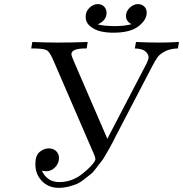

<svg xmlns="http://www.w3.org/2000/svg" viewBox="-20 -886 885 928"><path d="M130.9 -651.9 136.2 -683.1Q208 -680.2 255.9 -680.2Q330.1 -680.2 403.8 -683.1L398.9 -651.9H394Q325.2 -651.9 325.2 -624Q325.2 -617.2 335 -594.2L499 -214.8Q504.9 -228 519 -253.9L689 -580.1Q697.8 -600.1 698.2 -606.9Q698.2 -624 683.1 -637.5Q668 -650.9 631.8 -651.9L637.2 -683.1Q696.3 -680.2 752.9 -680.2Q791 -680.2 845.2 -683.1L839.8 -651.9Q802.7 -650.9 777.8 -637.9Q752.9 -625 741.9 -610.1Q731 -595.2 714.8 -564L538.1 -225.1Q538.1 -224.1 525.6 -200Q513.2 -175.8 509 -169.4Q504.9 -163.1 491 -138.4Q477.1 -113.8 469 -104.5Q460.9 -95.2 445.1 -73.5Q429.2 -51.8 416.5 -42.5Q403.8 -33.2 385 -18.1Q366.2 -2.9 348.6 4.2Q331.1 11.2 309.1 16.6Q287.1 22 264.2 22Q214.4 22 182.6 -11Q150.9 -43.9 150.9 -92.8Q150.9 -134.8 171.9 -151.9Q192.9 -168.9 215.8 -168.9Q237.8 -168.9 251.5 -155.5Q265.1 -142.1 265.1 -122.1Q265.1 -97.2 246.6 -77.6Q228 -58.1 201.2 -58.1Q200.2 -58.1 182.1 -61Q208 -5.9 267.1 -5.9Q329.1 -5.9 381.1 -48.3Q433.1 -90.8 440.9 -113.8Q441.9 -118.7 438 -131.8L235.8 -599.1Q219.7 -636.2 204.3 -644Q189 -651.9 131.8 -651.9ZM394 -805.2Q394 -831.1 412.6 -848.6Q431.2 -866.2 453.1 -866.2Q471.2 -866.2 483.2 -854Q495.1 -841.8 495.1 -824.2Q495.1 -787.1 452.1 -768.1Q481.9 -760.3 532.2 -759.8H536.1Q582 -759.8 615.2 -769Q589.4 -783.2 588.9 -808.1Q588.9 -832 607.4 -849.1Q626 -866.2 647 -866.2Q664.1 -866.2 676.5 -855.2Q689 -844.2 689 -824.2Q689 -790 649.4 -759Q609.9 -728 527.8 -728Q495.6 -728 467.8 -734.1Q439.9 -740.2 417 -758.3Q394 -776.4 394 -805.2Z"/></svg>

Font: CMU Serif Extra
Style: RomanSlanted
Weight: 500
Italic angle: -9.46001°
Version: Version 0.7.0